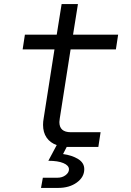

<svg xmlns="http://www.w3.org/2000/svg" viewBox="-20 -720 640 941"><path d="M326 -478 273 -140Q271 -126 271 -122Q271 -72 327 -72H473L462 0H316H307L289 35Q333 41 363 59.5Q393 78 393 109Q393 148 356.5 174.5Q320 201 265 201H181L190 151H262Q285 151 301.5 138.5Q318 126 318 110Q318 91 291 79.5Q264 68 217 68L258 -9Q226 -20 208.5 -45.5Q191 -71 191 -108Q191 -124 194 -140L247 -478H91L102 -550H258L282 -700H362L338 -550H559L548 -478Z"/></svg>

Font: JetBrains Mono Semi Light
Style: Italic
Weight: 350
Italic angle: -9°
Monospace: yes
Designer: Philipp Nurullin, Konstantin Bulenkov
Foundry: JetBrains
Version: 2.002